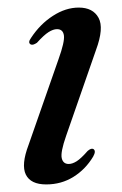

<svg xmlns="http://www.w3.org/2000/svg" viewBox="-20 -478 322 507"><path d="M161.5 -45Q171 -45 182.5 -52.2Q194 -59.5 211.5 -79.5Q221 -87.5 226.5 -84.5Q234.5 -79.5 226 -64.5Q206 -31 174 -11Q142 9 102 9Q61 9 48.2 -17Q35.5 -43 55.5 -95.5L134.5 -321.5Q151 -367.5 148.8 -384.2Q146.5 -401 130.5 -401Q120.5 -401 108.2 -393.2Q96 -385.5 77.5 -365Q67 -358 61.5 -360.5Q52.5 -365 62 -378Q86 -414.5 119.8 -436.2Q153.5 -458 188 -458Q225.5 -458 240.2 -431Q255 -404 233.5 -346L154.5 -119Q139.5 -76 143 -60.5Q146.5 -45 161.5 -45Z"/></svg>

Font: Fraunces 72pt
Style: Italic
Weight: 400
Italic angle: -16°
Version: Version 1.000;[b76b70a41]